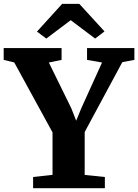

<svg xmlns="http://www.w3.org/2000/svg" viewBox="-40 -998 733 1018"><path d="M238.5 -71V-296L35.5 -667L-20.5 -680.5V-743H286.5V-680.5L219 -666.5L338 -424L364 -358L391 -424L501 -666.5L421.5 -680.5V-743H672.5V-680.5L608.5 -668.5L409 -298V-70.5L516 -59.5V0H135.5V-59.5ZM205.5 -793.5 156 -830.5 289.5 -977.5H380.5L514 -831.5L464.5 -793.5L335 -891Z"/></svg>

Font: Merriweather 28pt ExtraBold
Style: Regular
Weight: 800
Version: Version 2.100